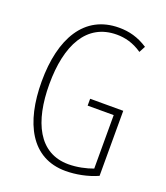

<svg xmlns="http://www.w3.org/2000/svg" viewBox="-135 -817 796 921"><g transform="rotate(20 262.5 -357.0)"><path d="M300 -356V-321H433V-48C398 -35 353 -25 309 -25C157 -25 92 -164 92 -355C92 -554 162 -689 316 -689C357 -689 400 -679 445 -648L462 -680C413 -712 366 -724 315 -724C138 -724 53 -574 53 -355C53 -144 131 10 307 10C358 10 418 -1 469 -24V-356Z"/></g></svg>

Font: Noto Sans Devanagari UI ExtraCondensed ExtraLight
Style: Regular
Weight: 200
Width: 2
Designer: Jelle Bosma - Monotype Design Team
Foundry: Monotype Imaging Inc.
Version: Version 2.004